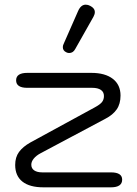

<svg xmlns="http://www.w3.org/2000/svg" viewBox="-20 -802 588 822"><path d="M45 -96Q45 -129 61.5 -151.5Q78 -174 110 -192L387 -343Q409 -355 417 -365.5Q425 -376 425 -391Q425 -408 412 -417Q399 -426 375 -426H97Q49 -426 49 -458Q49 -490 97 -490H371Q430 -490 463 -464.5Q496 -439 496 -393Q496 -357 479.5 -333.5Q463 -310 432 -294L154 -146Q135 -136 124.5 -123Q114 -110 114 -97Q114 -81 126.5 -72.5Q139 -64 161 -64H455Q503 -64 503 -33Q503 0 455 0H166Q107 0 76 -24.5Q45 -49 45 -96ZM249 -600Q249 -607 252 -613L314 -754Q326 -782 347 -782Q357 -782 366 -777Q386 -767 386 -750Q386 -741 380 -730L302 -592Q293 -575 276 -575Q270 -575 264 -578Q249 -585 249 -600Z"/></svg>

Font: Kodchasan
Style: Regular
Weight: 400
Version: Version 1.000; ttfautohint (v1.6)